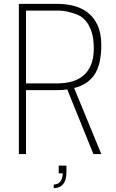

<svg xmlns="http://www.w3.org/2000/svg" viewBox="-20 -800 603 997"><path d="M506 0H465L329 -336Q310 -332 281 -332H115V0H78V-780H279Q321 -780 361.5 -770Q402 -760 434.5 -735.5Q467 -711 486.5 -669.5Q506 -628 506 -566Q506 -465 470.5 -412.5Q435 -360 365 -343ZM279 -367Q316 -367 350.5 -376Q385 -385 411 -406Q437 -427 452 -462Q467 -497 467 -548Q467 -602 455 -636.5Q443 -671 425 -692Q407 -713 384.5 -722.5Q362 -732 341 -737Q325 -741 310 -743Q295 -745 279 -745H115V-367ZM259 177V158Q303 158 306 100H285V60H325V92Q325 136 307.5 156.5Q290 177 259 177Z"/></svg>

Font: Tanohe Sans ExtraLight
Style: Regular
Weight: 250
Designer: Village Type and Design LLC & Cristiano Sobral
Foundry: Cooper Hewitt Smithsonian Design Museum
Version: Version 1.00;May 30, 2020;FontCreator 12.0.0.2522 64-bit; tt